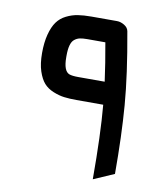

<svg xmlns="http://www.w3.org/2000/svg" viewBox="-70 -641 595 699"><g transform="rotate(10 227.0 -291.5)"><path d="M212.4 -582.5H306.6Q320.3 -582.5 334 -574.2Q347.7 -565.9 350.1 -552.7Q378.4 -397 387.2 -285.9Q396 -174.8 396 -33.2L319.8 0Q319.8 -166 310.1 -273.9H211.4Q185.1 -273.9 165.5 -276.4Q146 -278.8 124.5 -287.6Q103 -296.4 89.6 -311.5Q76.2 -326.7 67.1 -354Q58.1 -381.3 58.1 -420.7Q58.1 -460 65.9 -489.7Q73.7 -519.5 86.7 -537.4Q99.6 -555.2 120.1 -565.4Q140.6 -575.7 162.1 -579.1Q183.6 -582.5 212.4 -582.5ZM147.5 -420.9Q147.5 -369.6 169.9 -361.3Q180.7 -357.4 203.1 -357.4H300.8Q292 -423.3 278.3 -499H211.4Q194.3 -499 183.6 -496.6Q172.9 -494.1 164.1 -486.8Q147.5 -473.1 147.5 -426.8Z"/></g></svg>

Font: Shahab
Style: Regular
Weight: 400
Designer: Mohammad Saleh Souzanchi
Foundry: http://font-store.ir
Version: Version:0.0.2;RFB:1.2.5;Building:2016-11-27 11:18:45.721916